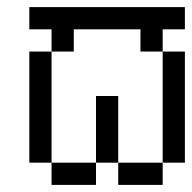

<svg xmlns="http://www.w3.org/2000/svg" viewBox="-20 -520 540 540"><path d="M500 -437.5V-500H62.5V-437.5H125V-375H62.5V-62.5H125V0H250V-62.5H125V-375H187.5V-437.5H375V-375H437.5V-62.5H312.5V0H437.5V-62.5H500V-375H437.5V-437.5ZM250 -62.5H312.5V-250H250Z"/></svg>

Font: BFUnifontExMono
Style: Regular
Weight: 500
Version: Version 15.0.06